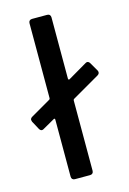

<svg xmlns="http://www.w3.org/2000/svg" viewBox="-144 -755 546 810"><g transform="rotate(-15 129.5 -350.0)"><path d="M293 -410Q293 -403 285 -398L164 -328Q161 -326 161 -322V-15Q161 -8 157 -4Q153 0 146 0H80Q73 0 69 -4Q65 -8 65 -15V-264Q65 -267 63 -268.5Q61 -270 59 -268L8 -239Q4 -236 -1 -236Q-7 -236 -12 -244L-32 -281Q-34 -287 -34 -289Q-34 -296 -26 -301L62 -352Q65 -354 65 -358V-685Q65 -692 69 -696Q73 -700 80 -700H146Q153 -700 157 -696Q161 -692 161 -685V-417Q161 -414 163 -413Q165 -412 167 -413L249 -461Q254 -464 257 -464Q264 -464 269 -456L291 -418Q293 -415 293 -410Z"/></g></svg>

Font: Barlow_Medium_SS
Style: Regular
Weight: 500
Designer: Jeremy Tribby
Foundry: Jeremy Tribby
Version: Version 1.101 August 23, 2024